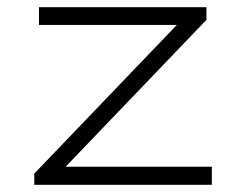

<svg xmlns="http://www.w3.org/2000/svg" viewBox="-20 -512 668 532"><path d="M75 0V-31L493 -467L502 -443H88V-492H552V-457L134 -21L125 -50H567V0Z"/></svg>

Font: Nunito Sans 7pt Expanded ExtraLight
Style: Regular
Weight: 250
Width: 7
Designer: Vernon Adams
Foundry: Vernon Adams
Version: Version 3.101;gftools[0.9.27]